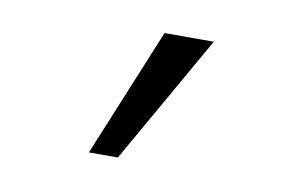

<svg xmlns="http://www.w3.org/2000/svg" viewBox="-46 -794 691 457"><g transform="rotate(10 300.0 -565.5)"><path d="M261 -410H191L319 -721H438Z"/></g></svg>

Font: JetBrains Mono Semi Light
Style: Italic
Weight: 350
Italic angle: -9°
Monospace: yes
Designer: Philipp Nurullin, Konstantin Bulenkov
Foundry: JetBrains
Version: 2.002